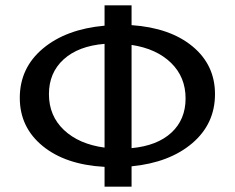

<svg xmlns="http://www.w3.org/2000/svg" viewBox="-20 -688 877 718"><path d="M784 -336Q784 -225 699 -152.5Q614 -80 472 -66V10H371V-64Q225 -72 139.5 -142Q54 -212 54 -322Q54 -434 140.5 -506.5Q227 -579 371 -592V-668H472V-594Q616 -584 700 -514.5Q784 -445 784 -336ZM163 -336Q163 -255 219 -202Q275 -149 371 -136V-524Q273 -516 218 -466Q163 -416 163 -336ZM472 -134Q568 -143 621 -192Q674 -241 674 -320Q674 -400 619.5 -453Q565 -506 472 -520Z"/></svg>

Font: EauTestText Semibold
Style: Regular
Weight: 600
Designer: Christian Thalmann (Catharsis Fonts)
Version: Version 0.001;PS 000.001;hotconv 1.0.88;makeotf.lib2.5.64775